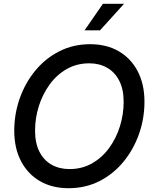

<svg xmlns="http://www.w3.org/2000/svg" viewBox="-20 -969 793 1000"><path d="M337.4 11.2Q251.5 11.2 188 -25.6Q124.5 -62.5 89.4 -129.9Q54.2 -197.3 54.2 -288.1Q54.2 -375 82.5 -455.8Q110.8 -536.6 163.1 -600.3Q215.3 -664.1 288.1 -701.4Q360.8 -738.8 449.7 -738.8Q535.2 -738.8 598.6 -701.9Q662.1 -665 697.3 -597.7Q732.4 -530.3 732.4 -439Q732.4 -351.6 703.9 -270.8Q675.3 -189.9 622.8 -126.2Q570.3 -62.5 497.8 -25.6Q425.3 11.2 337.4 11.2ZM341.8 -88.4Q407.2 -88.4 459.5 -118.2Q511.7 -147.9 548.6 -198.5Q585.4 -249 604.7 -311.3Q624 -373.5 624 -438.5Q624 -503.9 601.1 -548.6Q578.1 -593.3 537.8 -616.2Q497.6 -639.2 445.3 -639.2Q379.4 -639.2 327.1 -609.1Q274.9 -579.1 238.3 -528.6Q201.7 -478 182.1 -415.8Q162.6 -353.5 162.6 -288.6Q162.6 -223.6 185.3 -179Q208 -134.3 248.5 -111.3Q289.1 -88.4 341.8 -88.4ZM420.4 -811 516.1 -949.2H626L501 -811Z"/></svg>

Font: Inter 28pt Medium
Style: Italic
Weight: 500
Italic angle: -9.3988°
Designer: Rasmus Andersson
Foundry: rsms
Version: Version 4.001;git-66647c0bb